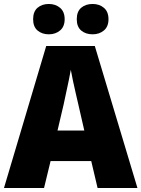

<svg xmlns="http://www.w3.org/2000/svg" viewBox="-20 -948 713 968"><path d="M472 0 440 -136H235L202 0H0L213 -716H458L673 0ZM375 -421Q370 -443 362.5 -475Q355 -507 348 -540Q341 -573 337 -596Q333 -573 326.5 -541.5Q320 -510 313 -478.5Q306 -447 301 -422L270 -290H405ZM147 -851Q147 -890 169.5 -909Q192 -928 226 -928Q260 -928 283 -908.5Q306 -889 306 -851Q306 -814 283 -794.5Q260 -775 226 -775Q192 -775 169.5 -794Q147 -813 147 -851ZM367 -851Q367 -890 389.5 -909Q412 -928 447 -928Q481 -928 504 -908.5Q527 -889 527 -851Q527 -814 504 -794.5Q481 -775 447 -775Q412 -775 389.5 -794Q367 -813 367 -851Z"/></svg>

Font: Noto Sans Bengali SemiCondensed Black
Style: Regular
Weight: 900
Width: 4
Designer: Joana Ranito - Universal Thirst; Jelle Bosma - Monotype Design Team
Foundry: Universal Thirst ehf.
Version: Version 3.000; ttfautohint (v1.8.4.7-5d5b)